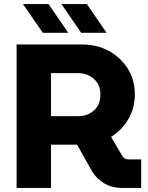

<svg xmlns="http://www.w3.org/2000/svg" viewBox="-20 -917 724 937"><path d="M61 0V-700H381Q452 -700 510 -669Q568 -638 603 -583Q638 -528 638 -456Q638 -389 606 -335Q574 -281 522 -249L578 -154Q588 -139 607 -139H669V0H571Q526 0 489 -22Q452 -44 431 -78L356 -211H229V0ZM229 -350H362Q406 -350 438 -377.5Q470 -405 470 -455Q470 -504 438 -532Q406 -560 362 -560H229ZM376 -757 280 -897H404L500 -757ZM189 -757 92 -897H217L313 -757Z"/></svg>

Font: MuseoModerno
Style: Bold
Weight: 700
Designer: Pablo Cosgaya, Héctor Gatti, Marcela Romero, and the Authors of The MuseoModerno Project.
Foundry: Omnibus-Type Team
Version: Version 1.001